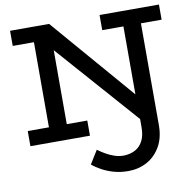

<svg xmlns="http://www.w3.org/2000/svg" viewBox="-97 -784 1131 1124"><g transform="rotate(-10 469.0 -221.5)"><path d="M576 243Q530 243 491 232Q452 221 420 203.5Q388 186 366 167L415 88Q434 102 458.5 116.5Q483 131 511.5 140.5Q540 150 570 149Q607 147 635 131.5Q663 116 679.5 84.5Q696 53 696 3V-45L130 -686H268L694 -192V-669H798V9Q798 84 767.5 136.5Q737 189 687 216Q637 243 576 243ZM36 0V-90H390V0ZM162 -15V-686H268V-15ZM36 -596V-686H268L266 -596ZM568 -596V-686H921V-596Z"/></g></svg>

Font: BioRhyme Medium
Style: Regular
Weight: 500
Designer: Aoife Mooney
Foundry: Aoife Mooney Type
Version: Version 1.600;gftools[0.9.33]